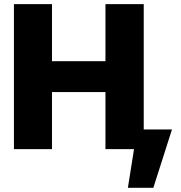

<svg xmlns="http://www.w3.org/2000/svg" viewBox="-20 -727 881 936"><path d="M47.9 -707H233.4V-428.7H494.1V-707H680.7V-95.7H818.4L727.5 188.5H603.5L633.3 0H494.1V-278.3H233.4V0H47.9Z"/></svg>

Font: Pretendard Std Black
Style: Regular
Weight: 900
Designer: Base glyphs from Inter by Rasmus Andersson; Hangeul glyphs from Noto Sans CJK(Source Han Sans) by Jang Soo-young and Kan
Foundry: Kil Hyung-jin
Version: Version 1.309